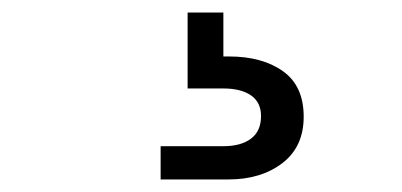

<svg xmlns="http://www.w3.org/2000/svg" viewBox="-20 -27 640 306"><path d="M236 259V206H336Q364 206 380 194Q396 182 396 158Q396 136 380 125Q364 114 336 114H279V-7H336V63H345Q398 63 431 86.5Q464 110 464 159Q464 207 430 233Q396 259 344 259Z"/></svg>

Font: DM Mono
Style: Regular
Weight: 400
Designer: Colophon Foundry
Foundry: Colophon Foundry
Version: Version 1.000; ttfautohint (v1.8.2.53-6de2)